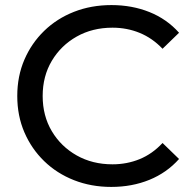

<svg xmlns="http://www.w3.org/2000/svg" viewBox="-20 -728 753 756"><path d="M418 8Q339 8 271.5 -18.5Q204 -45 154 -93.5Q104 -142 76 -207Q48 -272 48 -350Q48 -428 76 -493Q104 -558 154 -606.5Q204 -655 271.5 -681.5Q339 -708 419 -708Q500 -708 568.5 -680.5Q637 -653 685 -599L620 -536Q580 -578 530 -598.5Q480 -619 423 -619Q344 -619 282 -584Q220 -549 184 -488.5Q148 -428 148 -350Q148 -272 184 -211.5Q220 -151 282 -116Q344 -81 423 -81Q480 -81 530 -101.5Q580 -122 620 -165L685 -102Q637 -48 568.5 -20Q500 8 418 8Z"/></svg>

Font: Montserrat Medium
Style: Regular
Weight: 500
Designer: Julieta Ulanovsky
Foundry: Julieta Ulanovsky
Version: Version 9.000; ttfautohint (v1.8.4.7-5d5b)